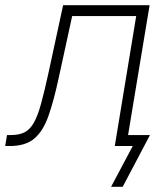

<svg xmlns="http://www.w3.org/2000/svg" viewBox="-59 -559 633 735"><path d="M-39.1 0 -32.2 -42H-17.6Q14.6 -42 35.4 -52.7Q56.2 -63.5 70.8 -89.6Q85.4 -115.7 97.9 -160.9Q110.4 -206.1 125.5 -274.9L182.6 -539.1H513.7L424.3 0H380.4L462.4 -497.6H217.3L166.5 -264.2Q147 -172.9 126.2 -114.5Q105.5 -56.2 71.8 -28.1Q38.1 0 -21.5 0ZM366.2 156.2 449.2 0H397.9L404.8 -42H515.1L410.6 156.2Z"/></svg>

Font: Inter 18pt ExtraLight
Style: Italic
Weight: 250
Italic angle: -9.3988°
Designer: Rasmus Andersson
Foundry: rsms
Version: Version 4.001;git-66647c0bb